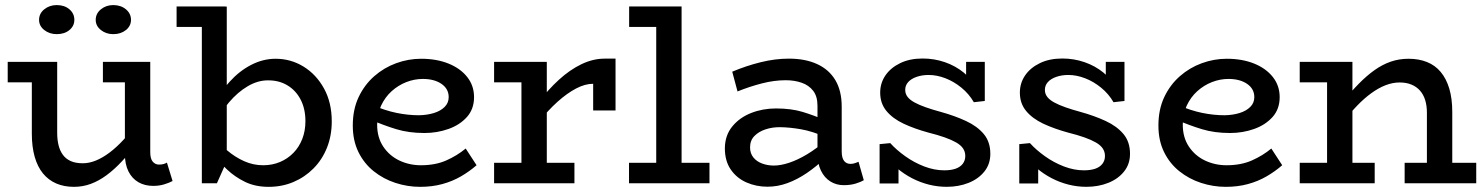

<svg xmlns="http://www.w3.org/2000/svg" viewBox="-20 -711 5760 745"><path d="M266.8 14Q228.3 14 198 0.8Q167.7 -12.4 146.7 -38.1Q125.7 -63.7 114.6 -102.6Q103.5 -141.5 103.5 -192.3V-471H201.9V-195.4Q201.9 -168.7 207.3 -147.2Q212.6 -125.7 224.2 -110Q235.7 -94.3 254.6 -85.9Q273.5 -77.5 301.2 -77.5Q326.3 -77.5 352.4 -88.2Q378.5 -98.9 405.4 -119.2Q432.4 -139.5 459.2 -168.6Q486.1 -197.8 512.2 -233.6V-155.2Q481.7 -115.4 452.2 -84.1Q422.8 -52.7 393.1 -30.9Q363.4 -9 332.2 2.5Q301.1 14 266.8 14ZM9.9 -391.6V-471H181.6V-391.6ZM574.6 10.3Q541.9 10.3 517.2 -3.9Q492.5 -18.1 478.5 -45.8Q464.6 -73.5 464.6 -113.1V-471H563V-120.8Q563 -94.9 572.7 -83.7Q582.5 -72.4 596.5 -72.4Q607.2 -72.4 614.4 -74.4Q621.5 -76.3 627.7 -80L649.6 -8.6Q636.6 -1.6 617.2 4.3Q597.8 10.3 574.6 10.3ZM379.3 -391.6V-471H548.6V-391.6ZM419.3 -578.5Q391.8 -578.5 371.6 -594.4Q351.4 -610.3 351.4 -633.9Q351.4 -658.5 371.6 -674.9Q391.8 -691.3 419.3 -691.3Q448.9 -691.3 468.6 -674.9Q488.3 -658.5 488.3 -633.9Q488.3 -610.3 468.6 -594.4Q448.9 -578.5 419.3 -578.5ZM200.2 -578.5Q172.1 -578.5 151.8 -594.4Q131.6 -610.3 131.6 -633.9Q131.6 -658.5 151.8 -674.9Q172.1 -691.3 200.2 -691.3Q230.2 -691.3 249.4 -674.9Q268.5 -658.5 268.5 -633.9Q268.5 -610.3 249.4 -594.4Q230.2 -578.5 200.2 -578.5Z M665.2 -606.6V-686H855V-606.6ZM1049.4 -483Q1108.3 -483 1157.8 -452.6Q1207.2 -422.2 1237.3 -367.5Q1267.3 -312.9 1267.3 -240Q1267.3 -184.3 1248.6 -137.6Q1229.9 -91 1196.3 -57.3Q1162.8 -23.5 1118.6 -4.8Q1074.4 14 1022.4 14Q970.2 14 930.4 -5.5Q890.6 -25 860.4 -53.8Q830.2 -82.5 806.5 -109.5V-181.5Q830.8 -153.5 861.2 -127.6Q891.7 -101.6 927.1 -85.7Q962.5 -69.8 1001 -69.8Q1036.5 -69.8 1066.4 -82.4Q1096.3 -95 1118.5 -117.8Q1140.8 -140.6 1152.9 -171.9Q1165.1 -203.2 1165.1 -240.6Q1165.1 -289 1146.4 -324.8Q1127.7 -360.6 1094.8 -380.1Q1061.9 -399.7 1019.2 -399.2Q979.7 -399.2 940.9 -376.2Q902 -353.3 868.3 -313.5Q834.6 -273.8 809.9 -222.2V-298.3Q833.4 -352 870.9 -393.7Q908.4 -435.4 954.5 -459.2Q1000.6 -483 1049.4 -483ZM763.2 0V-685.5H859.9V-85.7L821.7 0Z M1610.1 14Q1561.3 14 1514.5 -1.3Q1467.7 -16.5 1430.1 -46.6Q1392.6 -76.6 1370.7 -121.2Q1348.9 -165.7 1348.9 -223.8Q1348.9 -286 1371.4 -333.9Q1394 -381.8 1431.9 -415.1Q1469.8 -448.4 1517.1 -465.7Q1564.4 -483 1614 -483Q1673.7 -483 1719.9 -464.5Q1766 -446 1792.7 -412.4Q1819.4 -378.8 1819.4 -334.1Q1819.4 -287.8 1791.7 -256.9Q1763.9 -226 1720 -210.5Q1676.1 -194.9 1626.9 -194.9Q1566.4 -194.9 1517.8 -209.7Q1469.3 -224.5 1422.6 -244.8L1422.1 -304.5Q1474.9 -281.7 1519.3 -272.8Q1563.6 -263.8 1605.5 -263.8Q1637.6 -264.4 1663.5 -272.4Q1689.4 -280.3 1705.2 -296Q1721 -311.6 1721 -334.1Q1721 -366.3 1693.1 -385.5Q1665.2 -404.7 1620.6 -404.7Q1588.1 -404.7 1556.7 -392.5Q1525.3 -380.2 1499.8 -357.3Q1474.3 -334.3 1458.9 -301.5Q1443.4 -268.8 1443.4 -227.1Q1443.4 -177.8 1467.1 -142.2Q1490.8 -106.7 1529.5 -88.2Q1568.2 -69.8 1613.4 -69.8Q1669.2 -69.8 1711.4 -88.4Q1753.6 -107 1787 -134.7L1829.2 -69.9Q1801.5 -45.7 1768.5 -26.6Q1735.6 -7.5 1696.3 3.2Q1657 14 1610.1 14Z M2069.6 -236.3V-313.9Q2106.8 -363.4 2148.8 -401.6Q2190.7 -439.9 2235.7 -461.7Q2280.8 -483.5 2326.3 -483.5H2368.4V-282.4H2281.6V-385.9Q2250.6 -386 2215.7 -367.8Q2180.8 -349.6 2143.8 -316.5Q2106.7 -283.5 2069.6 -236.3ZM1897.2 0V-79.4H2208.9V0ZM2003.3 -22V-471H2101.7V-22ZM1897.2 -391.6V-471H2096.2V-391.6Z M2526.3 -22V-686H2624.7V-22ZM2420.7 0V-79.4H2732.9V0ZM2421.2 -606.6V-686H2619.2V-606.6Z M3254 7.5Q3225.1 7.5 3202 -6.9Q3178.9 -21.3 3165.4 -49Q3152 -76.6 3152 -116.2V-300.9Q3152 -337.2 3135.2 -358.8Q3118.5 -380.4 3090.5 -390Q3062.6 -399.7 3029 -399.7Q2984.2 -399.7 2937.1 -387.6Q2889.9 -375.6 2841.7 -356.2L2821.2 -432.8Q2874.9 -455.5 2931.2 -469.5Q2987.5 -483.5 3041.1 -483.5Q3104.7 -483.5 3150.8 -462.3Q3196.9 -441.1 3221.4 -399.9Q3246 -358.6 3246 -297V-123.9Q3246 -98.5 3255.1 -86.8Q3264.1 -75.1 3280 -75.1Q3289.3 -75.1 3297.4 -78Q3305.5 -80.8 3311.3 -83.2L3331.7 -11.7Q3321 -5.2 3300.6 1.2Q3280.2 7.5 3254 7.5ZM2958 13.5Q2914.1 13.5 2876.2 -3.2Q2838.4 -19.9 2815.5 -53.2Q2792.6 -86.5 2792.6 -135.8Q2793.1 -185.8 2821.4 -220.3Q2849.6 -254.9 2894.7 -272.6Q2939.7 -290.2 2990.7 -290.2Q3050 -290.2 3094.2 -276.8Q3138.5 -263.4 3185.1 -243.1V-178.6Q3131.7 -201.9 3088.1 -209.4Q3044.5 -217 3007.7 -217.5Q2977.2 -217.9 2950.5 -209.1Q2923.7 -200.3 2907.1 -183.1Q2890.4 -166 2890.4 -139.1Q2890.4 -115.9 2903.3 -100Q2916.2 -84.1 2937.5 -76.4Q2958.8 -68.6 2982.7 -68.6Q3009.2 -68.6 3041.9 -79.4Q3074.7 -90.2 3111.3 -112.1Q3148 -134 3185.1 -166.8L3183.4 -99Q3148.5 -65.4 3111.1 -39.9Q3073.7 -14.5 3035.5 -0.5Q2997.3 13.5 2958 13.5Z M3653.3 13.9Q3618.3 13.9 3584 5.3Q3549.8 -3.4 3518.6 -19.6Q3487.4 -35.9 3462 -57.5Q3436.5 -79.1 3419.1 -105.9L3466.4 -104.7V0.9H3393V-151.7L3434.4 -155.7Q3458.5 -129 3492.7 -104.7Q3526.8 -80.3 3566.1 -65.2Q3605.5 -50.1 3643.9 -50.1Q3669.3 -50.1 3687.4 -56.2Q3705.5 -62.4 3715.5 -75.2Q3725.5 -88.1 3725.5 -105.7Q3725.5 -122.3 3716.7 -135.2Q3707.9 -148.1 3690 -158.3Q3672.2 -168.5 3645.4 -178Q3618.7 -187.5 3582.9 -196.4Q3528.3 -211.3 3486.1 -231.1Q3443.9 -251 3419.6 -280.4Q3395.3 -309.7 3395.3 -351.7Q3395.3 -388.6 3415.7 -418.5Q3436.2 -448.3 3473.2 -466.1Q3510.1 -484 3560 -484Q3605.2 -484 3646.4 -469.7Q3687.5 -455.5 3719.6 -429.3Q3751.6 -403 3770.4 -367.1L3728.7 -368.4V-471H3801.2V-319.2L3758.7 -314.4Q3739.7 -347.1 3710.4 -370.9Q3681.1 -394.8 3648.2 -407.4Q3615.2 -420.1 3583.5 -420.1Q3558 -420.1 3537 -412.9Q3516 -405.7 3504.2 -392.8Q3492.4 -379.9 3492.4 -362.3Q3492.4 -346.8 3501.7 -334.9Q3510.9 -323.1 3528.8 -313.4Q3546.7 -303.6 3572.4 -294.6Q3598.2 -285.5 3631.1 -276.6Q3684.9 -261.7 3728.5 -241.4Q3772.1 -221.1 3797.4 -190.8Q3822.7 -160.4 3822.7 -114.2Q3822.7 -74.3 3799.6 -45.5Q3776.6 -16.7 3738.2 -1.4Q3699.9 13.9 3653.3 13.9Z M4195.3 13.9Q4160.3 13.9 4126 5.3Q4091.8 -3.4 4060.6 -19.6Q4029.4 -35.9 4004 -57.5Q3978.5 -79.1 3961.1 -105.9L4008.4 -104.7V0.9H3935V-151.7L3976.4 -155.7Q4000.5 -129 4034.7 -104.7Q4068.8 -80.3 4108.1 -65.2Q4147.5 -50.1 4185.9 -50.1Q4211.3 -50.1 4229.4 -56.2Q4247.5 -62.4 4257.5 -75.2Q4267.5 -88.1 4267.5 -105.7Q4267.5 -122.3 4258.7 -135.2Q4249.9 -148.1 4232 -158.3Q4214.2 -168.5 4187.4 -178Q4160.7 -187.5 4124.9 -196.4Q4070.3 -211.3 4028.1 -231.1Q3985.9 -251 3961.6 -280.4Q3937.3 -309.7 3937.3 -351.7Q3937.3 -388.6 3957.7 -418.5Q3978.2 -448.3 4015.2 -466.1Q4052.1 -484 4102 -484Q4147.2 -484 4188.4 -469.7Q4229.5 -455.5 4261.6 -429.3Q4293.6 -403 4312.4 -367.1L4270.7 -368.4V-471H4343.2V-319.2L4300.7 -314.4Q4281.7 -347.1 4252.4 -370.9Q4223.1 -394.8 4190.2 -407.4Q4157.2 -420.1 4125.5 -420.1Q4100 -420.1 4079 -412.9Q4058 -405.7 4046.2 -392.8Q4034.4 -379.9 4034.4 -362.3Q4034.4 -346.8 4043.7 -334.9Q4052.9 -323.1 4070.8 -313.4Q4088.7 -303.6 4114.4 -294.6Q4140.2 -285.5 4173.1 -276.6Q4226.9 -261.7 4270.5 -241.4Q4314.1 -221.1 4339.4 -190.8Q4364.7 -160.4 4364.7 -114.2Q4364.7 -74.3 4341.6 -45.5Q4318.6 -16.7 4280.2 -1.4Q4241.9 13.9 4195.3 13.9Z M4736.1 14Q4687.3 14 4640.5 -1.3Q4593.7 -16.5 4556.1 -46.6Q4518.6 -76.6 4496.7 -121.2Q4474.9 -165.7 4474.9 -223.8Q4474.9 -286 4497.4 -333.9Q4520 -381.8 4557.9 -415.1Q4595.8 -448.4 4643.1 -465.7Q4690.4 -483 4740 -483Q4799.7 -483 4845.9 -464.5Q4892 -446 4918.7 -412.4Q4945.4 -378.8 4945.4 -334.1Q4945.4 -287.8 4917.7 -256.9Q4889.9 -226 4846 -210.5Q4802.1 -194.9 4752.9 -194.9Q4692.4 -194.9 4643.8 -209.7Q4595.3 -224.5 4548.6 -244.8L4548.1 -304.5Q4600.9 -281.7 4645.3 -272.8Q4689.6 -263.8 4731.5 -263.8Q4763.6 -264.4 4789.5 -272.4Q4815.4 -280.3 4831.2 -296Q4847 -311.6 4847 -334.1Q4847 -366.3 4819.1 -385.5Q4791.2 -404.7 4746.6 -404.7Q4714.1 -404.7 4682.7 -392.5Q4651.3 -380.2 4625.8 -357.3Q4600.3 -334.3 4584.9 -301.5Q4569.4 -268.8 4569.4 -227.1Q4569.4 -177.8 4593.1 -142.2Q4616.8 -106.7 4655.5 -88.2Q4694.2 -69.8 4739.4 -69.8Q4795.2 -69.8 4837.4 -88.4Q4879.6 -107 4913 -134.7L4955.2 -69.9Q4927.5 -45.7 4894.5 -26.6Q4861.6 -7.5 4822.3 3.2Q4783 14 4736.1 14Z M5516.7 0V-273.9Q5516.7 -301 5510 -322.6Q5503.3 -344.3 5489.8 -359.5Q5476.3 -374.7 5456.6 -382.8Q5437 -391 5411 -391Q5383.8 -391 5356.2 -380.3Q5328.6 -369.6 5300.8 -349.3Q5272.9 -329.1 5245.4 -300.4Q5217.9 -271.8 5190.5 -235.8V-315.7Q5221.9 -355 5252.2 -385.9Q5282.5 -416.8 5313.2 -438.7Q5343.8 -460.5 5376.4 -471.8Q5409 -483 5445.5 -483Q5485.5 -483 5517.1 -470.3Q5548.7 -457.6 5570.3 -431.7Q5592 -405.8 5603.5 -367.3Q5615.1 -328.7 5615.1 -276.6V0ZM5023.2 0V-79.4H5314.1V0ZM5129.3 0V-471H5227.7V0ZM5023.2 -391.6V-471H5207.4V-391.6ZM5430.3 0V-79.4H5708.1V0Z"/></svg>

Font: BioRhyme ExtraBold
Style: Regular
Weight: 800
Designer: Aoife Mooney
Foundry: Aoife Mooney Type
Version: Version 1.600;gftools[0.9.33]